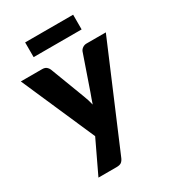

<svg xmlns="http://www.w3.org/2000/svg" viewBox="-210 -803 960 1074"><g transform="rotate(-30 270.5 -266.0)"><path d="M545 -518.5 268 134.5Q261 150 251 157.2Q241 164.5 219 164.5H103L203 -45.5L-4 -518.5H133Q151 -518.5 160.8 -510.5Q170.5 -502.5 175 -491.5L260 -268Q272 -237.5 279.5 -205.5Q285 -221.5 290.5 -237.5Q296 -253.5 302 -269L379 -491.5Q383.5 -503 395 -510.8Q406.5 -518.5 420 -518.5ZM126 -695.5H436V-600.5H126Z"/></g></svg>

Font: Lato ExtraBold
Style: Regular
Weight: 800
Designer: Lukasz Dziedzic with Adam Twardoch and Botio Nikoltchev
Foundry: tyPoland Lukasz Dziedzic
Version: Version 2.015; 2015-08-06; http://www.latofonts.com/